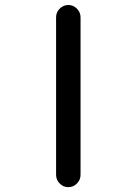

<svg xmlns="http://www.w3.org/2000/svg" viewBox="-20 -775 540 774"><path d="M206.1 -70.3V-705.1Q206.1 -725.6 220.7 -740.2Q235.4 -754.9 255.4 -754.9Q275.4 -754.9 290 -740.2Q304.7 -725.6 304.7 -705.1V-70.3Q304.7 -49.8 290 -35.2Q275.4 -20.5 255.4 -20.5Q235.4 -20.5 220.7 -35.2Q206.1 -49.8 206.1 -70.3Z"/></svg>

Font: Rounded Mgen+ 1mn regular
Style: Regular
Weight: 400
Designer: [Source Han Sans]
Ryoko NISHIZUKA  (kana & ideographs); Paul D. Hunt (Latin, Greek & Cyrillic); Wenlong ZHANG  (bopomofo
Version: Version 1.059.20150602